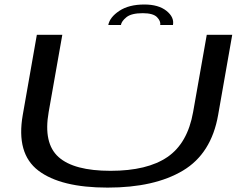

<svg xmlns="http://www.w3.org/2000/svg" viewBox="-20 -829 1113 852"><path d="M457.5 3.5Q249.5 3.5 150.2 -72Q51 -147.5 81 -319L143.5 -674.5H256.5L196 -332Q171.5 -193.5 239.8 -132.2Q308 -71 470.5 -71Q633.5 -71 723 -132.2Q812.5 -193.5 837 -332L897.5 -674.5H1010.5L948 -319Q918 -147.5 791.8 -72Q665.5 3.5 457.5 3.5ZM620.5 -809Q683.5 -809 718.8 -780.8Q754 -752.5 747.5 -718H691Q694 -735 676.8 -752.8Q659.5 -770.5 613.5 -770.5Q563.5 -770.5 541.5 -753Q519.5 -735.5 516.5 -718H460.5Q467 -752.5 509.5 -780.8Q552 -809 620.5 -809Z"/></svg>

Font: Anybody UltraExpanded Regular
Style: Italic
Weight: 400
Width: 9
Italic angle: -10°
Designer: Tyler Finck
Foundry: Etcetera Type Company
Version: Version 1.010; ttfautohint (v1.8.3) -l 8 -r 50 -G 200 -x 14 